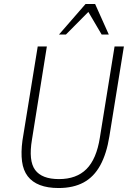

<svg xmlns="http://www.w3.org/2000/svg" viewBox="-20 -939 666 967"><path d="M275 8Q220 8 181 -7Q142 -22 119.5 -51.5Q97 -81 91 -126Q85 -171 93 -231L170 -705H216L141 -236Q123 -129 157 -83Q191 -37 277 -37Q365 -37 415.5 -87.5Q466 -138 483 -246L557 -705H604L531 -253Q517 -165 485 -106.5Q453 -48 401 -20Q349 8 275 8ZM277 -765 411 -919H459L528 -765H492L425 -879L312 -765Z"/></svg>

Font: Nunito Sans 7pt Condensed ExtraLight
Style: Italic
Weight: 250
Width: 3
Italic angle: -9°
Designer: Vernon Adams
Foundry: Vernon Adams
Version: Version 3.101;gftools[0.9.27]